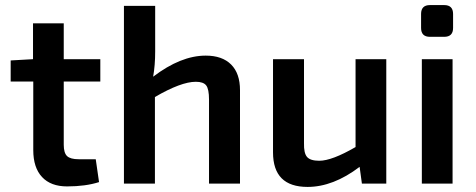

<svg xmlns="http://www.w3.org/2000/svg" viewBox="-20 -723 1874 756"><path d="M231 -402V-153Q231 -121 244 -108.5Q257 -96 290 -96H357L370 -6Q317 11 244 11Q180 11 145.5 -26Q111 -63 111 -132V-402H22V-485L110 -490V-631H231V-490H375V-402Z M591 -700V-520Q591 -466 583 -421Q692 -504 790 -504Q855 -504 890 -469Q925 -434 925 -368V0H803V-331Q803 -372 792 -386.5Q781 -401 751 -401Q693 -401 590 -341V0H468V-700Z M1501 -490V0H1405L1396 -66Q1292 13 1191 13Q1055 13 1055 -123V-490H1177V-159Q1176 -120 1189 -105Q1202 -90 1237 -90Q1287 -90 1380 -144V-490Z M1673 -703H1729Q1764 -703 1764 -668V-613Q1764 -578 1729 -578H1673Q1638 -578 1638 -613V-668Q1638 -703 1673 -703ZM1762 0H1641V-490H1762Z"/></svg>

Font: Exo 2.0 Semi Bold
Style: Regular
Weight: 600
Designer: Natanael Gama
Version: Version 1.001;PS 001.001;hotconv 1.0.70;makeotf.lib2.5.58329